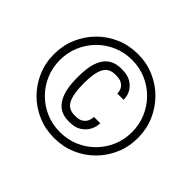

<svg xmlns="http://www.w3.org/2000/svg" viewBox="-159 -933 1160 1160"><g transform="rotate(45 421.0 -353.0)"><path d="M421.4 5.9Q346.7 5.9 281.5 -21.7Q216.3 -49.3 167.2 -98.6Q118.2 -147.9 90.3 -212.9Q62.5 -277.8 62.5 -352.5Q62.5 -427.2 90.3 -492.2Q118.2 -557.1 167.2 -606.7Q216.3 -656.2 281.5 -684.1Q346.7 -711.9 421.4 -711.9Q496.1 -711.9 561 -684.1Q626 -656.2 675 -606.7Q724.1 -557.1 752 -492.2Q779.8 -427.2 779.8 -352.5Q779.8 -277.8 752 -212.9Q724.1 -147.9 675 -98.6Q626 -49.3 561 -21.7Q496.1 5.9 421.4 5.9ZM421.4 -44.4Q485.4 -44.4 541.3 -68.1Q597.2 -91.8 639.4 -134Q681.6 -176.3 705.6 -232.2Q729.5 -288.1 729.5 -352.5Q729.5 -416.5 705.6 -472.7Q681.6 -528.8 639.4 -571.3Q597.2 -613.8 541.3 -637.7Q485.4 -661.6 421.4 -661.6Q356.9 -661.6 301 -637.7Q245.1 -613.8 202.9 -571.3Q160.6 -528.8 136.7 -472.7Q112.8 -416.5 112.8 -352.5Q112.8 -288.1 136.7 -232.2Q160.6 -176.3 202.9 -134Q245.1 -91.8 301 -68.1Q356.9 -44.4 421.4 -44.4ZM410.6 -127.9Q336.9 -127.9 299.6 -183.6Q262.2 -239.3 262.2 -346.7V-362.8Q262.2 -578.1 410.6 -578.1H421.4Q466.3 -578.1 495.8 -560.3Q525.4 -542.5 540.3 -514.9Q555.2 -487.3 555.2 -458V-454.6H501.5V-458Q501.5 -472.2 494.4 -488.3Q487.3 -504.4 469.5 -515.9Q451.7 -527.3 419.9 -527.3H412.1Q357.9 -527.3 336.2 -485.6Q314.5 -443.8 314.5 -359.4V-349.6Q314.5 -265.1 336.2 -221.9Q357.9 -178.7 412.1 -178.7H419.9Q451.7 -178.7 469.5 -191.2Q487.3 -203.6 494.4 -220.7Q501.5 -237.8 501.5 -251.5V-254.9H555.2V-251.5Q555.2 -223.6 540.3 -195.1Q525.4 -166.5 495.8 -147.2Q466.3 -127.9 421.4 -127.9Z"/></g></svg>

Font: Kay Pho Du
Style: Regular
Weight: 400
Designer: Victor Gaultney, Khu Oo Reh
Foundry: SIL International
Version: Version 3.000